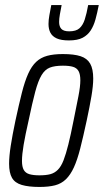

<svg xmlns="http://www.w3.org/2000/svg" viewBox="-20 -732 411 760"><path d="M136 8Q93 8 66 0Q39 -8 27.5 -28Q16 -48 16 -84Q16 -113 22.5 -155Q29 -197 41 -254Q55 -319 66.5 -364.5Q78 -410 91.5 -440Q105 -470 123 -487Q141 -504 166.5 -511Q192 -518 229 -518Q273 -518 299 -509.5Q325 -501 337 -480Q349 -459 349 -421Q349 -393 342 -351.5Q335 -310 323 -254Q309 -189 297.5 -144Q286 -99 272.5 -69.5Q259 -40 241 -22.5Q223 -5 198 1.5Q173 8 136 8ZM136 -38Q162 -38 179 -42.5Q196 -47 209 -60Q222 -73 231.5 -97.5Q241 -122 250.5 -160Q260 -198 271 -254Q283 -313 290.5 -351.5Q298 -390 298 -414Q298 -438 291 -450.5Q284 -463 269 -467.5Q254 -472 229 -472Q197 -472 177.5 -464.5Q158 -457 144.5 -434.5Q131 -412 119.5 -369Q108 -326 93 -254Q80 -197 73.5 -158.5Q67 -120 67 -95Q67 -72 74 -59.5Q81 -47 96.5 -42.5Q112 -38 136 -38ZM253 -572Q222 -572 204.5 -580Q187 -588 179.5 -602.5Q172 -617 172 -637Q172 -653 175.5 -672Q179 -691 183 -712H224Q220 -692 217 -675Q214 -658 214 -645Q214 -627 223 -617.5Q232 -608 254 -608Q281 -608 294.5 -620Q308 -632 315.5 -655Q323 -678 329 -712H371Q365 -681 358 -655.5Q351 -630 339 -611.5Q327 -593 307 -582.5Q287 -572 253 -572Z"/></svg>

Font: Saira ExtraCondensed Light
Style: Italic
Weight: 300
Width: 2
Italic angle: -12°
Designer: Hector Gatti with collaboration of the Omnibus-Type team
Foundry: Omnibus-Type
Version: Version 1.101